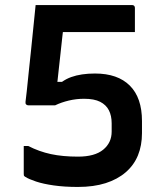

<svg xmlns="http://www.w3.org/2000/svg" viewBox="-20 -720 640 760"><path d="M121 -700Q124 -700 145.5 -700Q167 -700 200.5 -700Q234 -700 273.5 -700Q313 -700 352.5 -700Q392 -700 425.5 -700Q459 -700 480 -700Q501 -700 503 -700Q508 -700 511 -697Q514 -694 514 -689Q514 -686 514 -676.5Q514 -667 514 -654.5Q514 -642 514 -628.5Q514 -615 514 -605.5Q514 -596 514 -593Q512 -593 490 -593Q468 -593 434.5 -593Q401 -593 363 -593Q325 -593 290.5 -593Q256 -593 232 -593Q208 -593 203 -593Q177 -593 158.5 -603Q140 -613 130.5 -630.5Q121 -648 121 -669Q121 -677 121 -684Q121 -691 121 -700ZM121 -700H245L236 -661Q235 -647 233 -627.5Q231 -608 227 -577Q224 -545 219.5 -508Q215 -471 211.5 -435.5Q208 -400 204 -372L185 -396H250L194 -367Q223 -401 262 -415Q301 -429 356 -429Q401 -429 435.5 -417Q470 -405 494 -381Q518 -357 530 -322Q542 -287 542 -241V-193Q542 -144 526 -105Q510 -66 477.5 -38Q445 -10 398 5Q351 20 288 20Q235 20 193 14Q151 8 122.5 -1.5Q94 -11 80 -20Q75 -23 74.5 -25.5Q74 -28 74 -32Q74 -36 74 -47Q74 -58 74 -73Q74 -88 74 -102.5Q74 -117 74 -128Q74 -139 74 -142H92Q135 -120 181.5 -110Q228 -100 289 -100Q355 -100 388.5 -127.5Q422 -155 422 -199V-232Q422 -262 411 -283.5Q400 -305 376.5 -317Q353 -329 313 -329Q282 -329 252.5 -322Q223 -315 198 -303H93Q87 -303 83.5 -306.5Q80 -310 81 -317Q83 -329 86 -359.5Q89 -390 93.5 -432.5Q98 -475 103 -522.5Q108 -570 112.5 -616Q117 -662 121 -700Z"/></svg>

Font: Recursive SemiBold
Style: Regular
Weight: 600
Version: Version 1.085